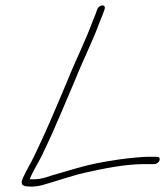

<svg xmlns="http://www.w3.org/2000/svg" viewBox="-20 -697 620 709"><path d="M339.3 -663 331.7 -642C330 -637.3 326.7 -629.3 321.9 -618C295.9 -546.5 258.6 -473.5 230.3 -402C194.3 -318 156.2 -224.1 117.4 -144C99 -102.5 83.3 -79.7 64.9 -41C50.8 -8.5 70.1 -8 101.9 -8C113.5 -8.7 124.4 -10.3 134.7 -13C189.5 -28.2 240.3 -47.2 297.3 -60C362.1 -74.6 441.6 -91 513.1 -91H550.1C557.8 -91 566.3 -97 569 -104.5C571.8 -112 567.6 -118 559.9 -118H522.9C514.3 -118 499.6 -117 478.9 -115C433.3 -110.6 407.9 -106.9 362.5 -99C291.2 -86.7 231.4 -65.9 167.5 -48C146 -40.5 133.1 -36.5 109.7 -35H89.7L91.2 -39C107.2 -76.6 125.7 -101 143.3 -141C182.7 -222.3 220.3 -315.8 256.6 -400C284.8 -471.2 322.5 -545.5 348.6 -617C353.6 -629 357 -637.3 358.7 -642L366.3 -663C369.1 -670.7 365.4 -677 357.9 -677C350.4 -677 342.1 -670.7 339.3 -663Z"/></svg>

Font: Take Off
Style: Drunk
Weight: 400
Foundry: Cannot Into Space Fonts
Version: Version 0.89